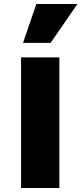

<svg xmlns="http://www.w3.org/2000/svg" viewBox="-20 -947 410 967"><path d="M86 0V-658H279V0ZM96 -731 163 -927H370L235 -731Z"/></svg>

Font: Ysabeau Office Black
Style: Regular
Weight: 900
Designer: Christian Thalmann (Catharsis Fonts)
Version: Version 2.001;gftools[0.9.30]; featfreeze: tnum,lnum,ss02